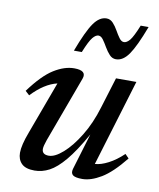

<svg xmlns="http://www.w3.org/2000/svg" viewBox="-78 -730 663 803"><g transform="rotate(10 253.0 -328.5)"><path d="M280.5 -23.5 327 -178Q284.5 -102.5 250.2 -61.8Q216 -21 185.5 -5Q155 11 123 11Q85 11 67.8 -6.2Q50.5 -23.5 50.5 -52Q50.5 -84.5 72 -141L154.5 -364.5Q100.5 -352 46.5 -295L29 -311Q82 -383 127 -411Q172 -439 213 -439Q268 -439 254.5 -402.5L151.5 -123Q142 -96 142 -84.5Q142 -60.5 171 -60.5Q197 -60.5 231.2 -90.8Q265.5 -121 298.2 -174.5Q331 -228 352 -298L392 -428H478.5L367 -60Q392.5 -61.5 423.8 -77.8Q455 -94 486 -123.5L502 -107Q449.5 -41.5 405.8 -15.2Q362 11 326 11Q296 11 285.8 2.8Q275.5 -5.5 280.5 -23.5ZM489 -663Q456.5 -577 432 -541.8Q407.5 -506.5 377.5 -506.5Q361.5 -506.5 349.8 -519.2Q338 -532 328.2 -549Q318.5 -566 309.2 -578.8Q300 -591.5 289 -591.5Q277.5 -591.5 264.8 -576.2Q252 -561 232 -511.5H198.5Q231 -598 255.5 -633Q280 -668 310 -668Q326 -668 337.8 -655.2Q349.5 -642.5 359 -625.5Q368.5 -608.5 377.8 -595.8Q387 -583 398 -583Q410 -583 422.8 -598.2Q435.5 -613.5 455.5 -663Z"/></g></svg>

Font: Newsreader Text Medium
Style: Italic
Weight: 500
Italic angle: -17°
Designer: Hugues Gentile
Foundry: Production Type
Version: Version 1.001